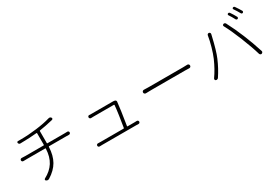

<svg xmlns="http://www.w3.org/2000/svg" viewBox="35 -1773 3930 2767"><g transform="rotate(-30 2000.0 -389.5)"><path d="M543 -447.3Q543 -440.4 550.8 -440.4H833Q851.6 -440.4 878.9 -441.4Q889.6 -442.4 897.9 -435.1Q906.2 -427.7 906.2 -416.5Q906.2 -405.3 897.9 -397.9Q889.6 -390.6 878.9 -390.6Q856.4 -391.6 835 -391.6H549.8Q542 -391.6 542 -384.8Q536.1 -245.1 481.9 -149.9Q427.7 -54.7 313.5 15.6Q301.8 22.5 290 22.5Q276.4 22.5 262.7 12.7Q253.9 6.8 254.9 -3.4Q255.9 -13.7 265.6 -18.6Q373 -75.2 429.2 -163.1Q485.4 -251 491.2 -384.8Q492.2 -391.6 484.4 -391.6H181.6Q149.4 -391.6 123 -390.6Q111.3 -390.6 103 -397.9Q94.7 -405.3 94.7 -416.5Q94.7 -427.7 103 -435.5Q111.3 -443.4 123 -442.4Q155.3 -440.4 179.7 -440.4H485.4Q493.2 -440.4 493.2 -447.3V-639.6Q493.2 -647.5 485.4 -646.5Q374 -634.8 212.9 -632.8Q201.2 -631.8 192.4 -638.7Q183.6 -645.5 180.7 -656.2Q177.7 -666 183.6 -673.3Q189.5 -680.7 199.2 -679.7Q220.7 -679.7 243.2 -679.7Q374 -679.7 507.8 -697.3Q647.5 -714.8 741.2 -743.2Q748 -746.1 755.9 -746.1Q773.4 -746.1 785.2 -730.5Q792 -721.7 788.6 -711.9Q785.2 -702.1 775.4 -699.2Q766.6 -697.3 759.8 -695.3Q644.5 -668 550.8 -654.3Q543 -653.3 543 -645.5Z M1666 -81.1Q1665 -74.2 1671.9 -74.2H1785.2Q1801.8 -74.2 1826.2 -75.2Q1836.9 -75.2 1844.2 -67.9Q1851.6 -60.5 1851.6 -49.8Q1851.6 -39.1 1844.2 -31.7Q1836.9 -24.4 1826.2 -24.4Q1812.5 -25.4 1788.1 -25.4H1226.6Q1205.1 -25.4 1179.7 -24.4Q1179.7 -24.4 1178.7 -24.4Q1168.9 -24.4 1161.1 -31.2Q1153.3 -39.1 1153.3 -49.8Q1153.3 -60.5 1161.1 -68.4Q1168.9 -76.2 1179.7 -75.2Q1202.1 -74.2 1226.6 -74.2H1604.5Q1612.3 -74.2 1613.3 -81.1Q1626 -150.4 1643.1 -269.5Q1660.2 -388.7 1663.1 -433.6Q1663.1 -441.4 1655.3 -441.4H1318.4Q1297.9 -441.4 1276.4 -440.4Q1265.6 -439.5 1257.3 -447.3Q1249 -455.1 1249 -466.3Q1249 -477.5 1256.8 -485.4Q1264.6 -492.2 1274.4 -492.2Q1275.4 -492.2 1276.4 -491.2Q1297.9 -490.2 1317.4 -490.2H1649.4Q1656.2 -490.2 1662.1 -490.2Q1667 -490.2 1670.9 -490.2Q1691.4 -490.2 1704.1 -484.4Q1719.7 -477.5 1719.7 -458L1718.8 -451.2Q1709 -346.7 1666 -81.1Z M2138.7 -354.5Q2126 -354.5 2117.2 -362.8Q2108.4 -371.1 2108.4 -383.8Q2108.4 -396.5 2117.2 -405.3Q2126 -413.1 2137.7 -413.1Q2137.7 -413.1 2138.7 -413.1Q2181.6 -411.1 2235.4 -411.1H2789.1Q2830.1 -411.1 2860.4 -413.1Q2873 -413.1 2881.8 -404.8Q2890.6 -396.5 2890.6 -383.8Q2890.6 -371.1 2881.8 -362.3Q2873 -354.5 2861.3 -354.5Q2860.4 -354.5 2860.4 -354.5Q2824.2 -356.4 2790 -356.4H2235.4Q2177.7 -356.4 2138.7 -354.5Z M3730.5 -734.4Q3726.6 -740.2 3728.5 -748Q3730.5 -755.9 3738.3 -759.8Q3744.1 -762.7 3750 -762.7Q3760.7 -762.7 3768.6 -751Q3804.7 -699.2 3830.1 -650.4Q3834 -642.6 3831.1 -634.3Q3828.1 -626 3820.3 -622.1Q3812.5 -618.2 3804.2 -621.1Q3795.9 -624 3791 -631.8Q3763.7 -685.5 3730.5 -734.4ZM3835.9 -772.5Q3831.1 -779.3 3833 -786.6Q3835 -793.9 3842.8 -797.9Q3848.6 -800.8 3854.5 -800.8Q3865.2 -800.8 3873 -789.1Q3911.1 -734.4 3937.5 -688.5Q3939.5 -683.6 3939.5 -678.7Q3939.5 -675.8 3938.5 -672.9Q3935.5 -664.1 3927.7 -660.2Q3919.9 -656.2 3911.6 -659.2Q3903.3 -662.1 3899.4 -669.9Q3868.2 -727.5 3835.9 -772.5ZM3233.4 -293.9Q3262.7 -362.3 3289.6 -457Q3316.4 -551.8 3329.1 -631.8Q3331.1 -643.6 3340.3 -649.9Q3349.6 -656.2 3360.8 -654.3Q3372.1 -652.3 3377.9 -642.6Q3383.8 -632.8 3380.9 -621.1Q3379.9 -616.2 3377.4 -606.4Q3375 -596.7 3374 -591.8Q3325.2 -377.9 3280.3 -272.5Q3224.6 -140.6 3148.4 -27.3Q3141.6 -16.6 3128.9 -13.7Q3124 -11.7 3119.1 -11.7Q3112.3 -11.7 3106.4 -14.6Q3095.7 -19.5 3093.8 -29.3Q3092.8 -33.2 3092.8 -36.1Q3092.8 -43 3096.7 -48.8Q3171.9 -154.3 3233.4 -293.9ZM3724.6 -342.8Q3653.3 -520.5 3593.8 -628.9Q3589.8 -634.8 3589.8 -639.6Q3589.8 -643.6 3591.8 -647.5Q3595.7 -657.2 3605.5 -661.1Q3610.4 -663.1 3615.2 -663.1Q3621.1 -663.1 3627 -661.1Q3636.7 -656.2 3642.6 -646.5Q3715.8 -506.8 3775.4 -360.4Q3835 -216.8 3888.7 -48.8Q3889.6 -44.9 3889.6 -40Q3889.6 -37.1 3889.6 -34.2Q3887.7 -27.3 3882.3 -21.5Q3877 -15.6 3870.1 -13.7Q3866.2 -11.7 3861.3 -11.7Q3855.5 -11.7 3848.6 -15.6Q3838.9 -21.5 3835 -32.2Q3798.8 -158.2 3724.6 -342.8Z"/></g></svg>

Font: Gen Jyuu Gothic Light
Style: Regular
Weight: 200
Designer: [Source Han Sans]
Ryoko NISHIZUKA  (kana & ideographs); Paul D. Hunt (Latin, Greek & Cyrillic); Wenlong ZHANG  (bopomofo
Version: Version 1.002.20150607